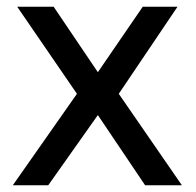

<svg xmlns="http://www.w3.org/2000/svg" viewBox="-20 -549 580 569"><path d="M31 -529H139L270 -335L403 -529H506L332 -271L519 0H410L270 -208L123 0H18L208 -271Z"/></svg>

Font: Gontserrat
Style: Regular
Weight: 400
Designer: Julieta Ulanovsky
Foundry: Julieta Ulanovsky
Version: Version 6.001